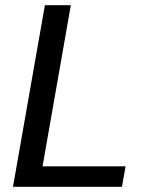

<svg xmlns="http://www.w3.org/2000/svg" viewBox="-20 -720 580 740"><path d="M30 0 153 -700H253L144 -79H464L450 0Z"/></svg>

Font: DM Sans 12pt Medium
Style: Italic
Weight: 500
Italic angle: -10°
Version: Version 4.004;gftools[0.9.30]